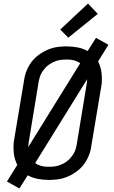

<svg xmlns="http://www.w3.org/2000/svg" viewBox="-20 -1004 640 1080"><path d="M89 56 19 17 77 -76Q70 -91 65 -107Q60 -123 58 -140Q56 -157 56 -177Q56 -197 58 -209L115 -550Q117 -566 121 -581Q125 -596 131.5 -611Q138 -626 147 -640.5Q156 -655 167 -667.5Q178 -680 191.5 -690.5Q205 -701 219.5 -709.5Q234 -718 249 -724.5Q264 -731 279.5 -735Q295 -739 313.5 -741Q332 -743 342 -743H355Q387 -743 417.5 -737Q448 -731 473 -717L520 -791L590 -752L532 -659Q539 -644 544 -628Q549 -612 551 -595Q553 -578 553 -558Q553 -538 551 -526L494 -185Q492 -169 488 -154Q484 -139 477.5 -124Q471 -109 462 -94.5Q453 -80 442 -67.5Q431 -55 417.5 -44.5Q404 -34 390 -25.5Q376 -17 360.5 -10.5Q345 -4 329.5 0Q314 4 295.5 6Q277 8 267 8H254Q222 8 191.5 2Q161 -4 136 -18ZM139 -177 431 -648Q425 -653 417 -657Q409 -661 400.5 -663.5Q392 -666 381.5 -667.5Q371 -669 365 -669H355Q345 -669 334.5 -668.5Q324 -668 314 -666Q304 -664 293 -660Q282 -656 272.5 -651Q263 -646 253.5 -639Q244 -632 236.5 -624Q229 -616 222.5 -607Q216 -598 211 -588Q206 -578 202.5 -566Q199 -554 198 -547L143 -213Q141 -204 140.5 -195Q140 -186 139 -177ZM245 -66H254Q264 -66 274.5 -66.5Q285 -67 295 -69Q305 -71 316 -75Q327 -79 336.5 -84Q346 -89 355.5 -96Q365 -103 372.5 -111Q380 -119 386.5 -128Q393 -137 398 -147Q403 -157 406.5 -169Q410 -181 411 -188L466 -522Q468 -531 469 -540Q470 -549 470 -558L178 -87Q184 -82 192 -78Q200 -74 208.5 -71.5Q217 -69 227.5 -67.5Q238 -66 245 -66ZM364 -792 319 -838 475 -984 530 -926Z"/></svg>

Font: Iosevka Aile Oblique
Style: Regular
Weight: 400
Italic angle: -9°
Designer: Belleve Invis
Foundry: Belleve Invis
Version: Version 31.1.0; ttfautohint (v1.8.4)